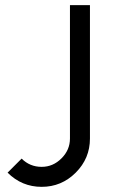

<svg xmlns="http://www.w3.org/2000/svg" viewBox="-20 -720 458 752"><path d="M254 -700V-177.3Q254 -132.8 220.8 -99.7Q187.7 -66.5 143.2 -66.5Q97 -66.5 64.7 -98.8L9.7 -43.8Q65.4 11.8 143.2 11.8Q221 11.8 276.7 -43.9Q332.3 -99.6 332.3 -177.3V-700Z"/></svg>

Font: Unageo Variable
Style: Regular
Weight: 300
Designer: Richard Sepsi
Foundry: Richard Sepsi
Version: Version 2.200